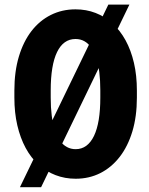

<svg xmlns="http://www.w3.org/2000/svg" viewBox="-20 -761 642 828"><path d="M538.1 -741.2 157.2 46.4H65.9L447.3 -741.2ZM570.3 -370.6V-339.8Q570.3 -258.8 550.8 -194.1Q531.2 -129.4 495.8 -84Q460.4 -38.6 412.4 -14.4Q364.3 9.8 306.2 9.8Q259.8 9.8 219.2 -5.9Q178.7 -21.5 146.2 -50.8Q113.8 -80.1 90.6 -123Q67.4 -166 54.7 -220.5Q42 -274.9 42 -339.8V-370.6Q42 -452.1 61.3 -516.8Q80.6 -581.5 115.7 -627Q150.9 -672.4 199.2 -696.5Q247.6 -720.7 305.7 -720.7Q352.1 -720.7 392.3 -705.1Q432.6 -689.5 465.3 -659.7Q498 -629.9 521.5 -587.2Q544.9 -544.4 557.6 -490Q570.3 -435.5 570.3 -370.6ZM412.6 -339.8V-371.6Q412.6 -414.6 408.2 -450Q403.8 -485.4 394.8 -511.7Q385.7 -538.1 373 -556.2Q360.4 -574.2 343.5 -583.5Q326.7 -592.8 305.7 -592.8Q279.3 -592.8 259.5 -578.6Q239.7 -564.5 226.1 -536.4Q212.4 -508.3 205.6 -467Q198.7 -425.8 198.7 -371.6V-339.8Q198.7 -297.4 203.1 -262Q207.5 -226.6 216.3 -199.7Q225.1 -172.9 238.3 -154.5Q251.5 -136.2 268.6 -127Q285.6 -117.7 306.2 -117.7Q332 -117.7 351.8 -132.1Q371.6 -146.5 385.3 -174.8Q398.9 -203.1 405.8 -244.6Q412.6 -286.1 412.6 -339.8Z"/></svg>

Font: Roboto Condensed ExtraBold
Style: Regular
Weight: 800
Designer: Christian Robertson
Foundry: Google
Version: Version 3.008; 2023